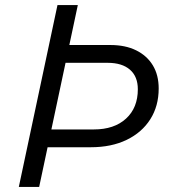

<svg xmlns="http://www.w3.org/2000/svg" viewBox="-20 -735 674 755"><path d="M54 0 206 -715H286L134 0ZM158 -156 172 -226H349Q429 -226 475.5 -268.5Q522 -311 522 -384Q522 -434 491 -461Q460 -488 403 -488H227L242 -558H414Q473 -558 515.5 -537Q558 -516 581 -478Q604 -440 604 -387Q604 -318 571 -266Q538 -214 478 -185Q418 -156 337 -156Z"/></svg>

Font: Wix Madefor Text
Style: Italic
Weight: 400
Italic angle: -12°
Designer: Dalton Maag Ltd
Foundry: Dalton Maag Ltd
Version: Version 3.100